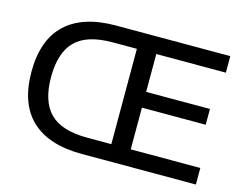

<svg xmlns="http://www.w3.org/2000/svg" viewBox="-93 -817 1233 965"><g transform="rotate(15 523.5 -334.0)"><path d="M400 0Q228 0 138.5 -84Q49 -168 49 -334Q49 -500 138.5 -584Q228 -668 400 -668H994V-582H632V-385H964V-303H632V-86H994V0ZM406 -86H531V-582H406Q271 -582 211 -521Q151 -460 151 -334Q151 -208 211 -147Q271 -86 406 -86Z"/></g></svg>

Font: Gantari Medium
Style: Regular
Weight: 500
Designer: Anugrah Pasau
Foundry: Lafontype
Version: Version 1.000; ttfautohint (v1.8.4.7-5d5b)